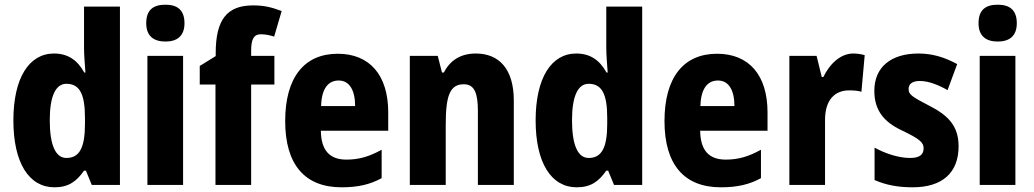

<svg xmlns="http://www.w3.org/2000/svg" viewBox="-20 -788 4406 818"><path d="M212 10C272 10 306 -15 338 -61H346L371 0H491V-760H338V-584C338 -557 341 -519 344 -479H339C310 -532 269 -560 210 -560C104 -560 37 -456 37 -275C37 -95 103 10 212 10ZM263 -115C218 -115 192 -167 192 -276C192 -378 217 -431 263 -431C321 -431 342 -384 342 -286V-260C342 -160 319 -115 263 -115Z M685 -768C632 -768 603 -745 603 -689C603 -635 634 -611 685 -611C735 -611 766 -635 766 -689C766 -744 737 -768 685 -768ZM760 -550H608V0H760Z M1149 -428V-550H1050V-572C1050 -622 1062 -642 1091 -642C1111 -642 1130 -638 1148 -632L1180 -741C1135 -758 1103 -765 1058 -765C947 -765 899 -704 899 -562V-549L831 -507V-428H898V0H1050V-428Z M1419 -559C1277 -559 1195 -459 1195 -272C1195 -89 1277 10 1435 10C1505 10 1557 -2 1606 -29V-150C1553 -121 1510 -108 1456 -108C1383 -108 1348 -149 1347 -231H1634V-309C1634 -468 1555 -559 1419 -559ZM1423 -445C1468 -445 1493 -405 1493 -336H1348C1350 -413 1380 -445 1423 -445Z M2007 -560C1944 -560 1898 -532 1871 -479H1863L1845 -550H1726V0H1879V-256C1879 -379 1896 -429 1956 -429C2002 -429 2016 -390 2016 -315V0H2169V-360C2169 -492 2108 -560 2007 -560Z M2437 10C2497 10 2531 -15 2563 -61H2571L2596 0H2716V-760H2563V-584C2563 -557 2566 -519 2569 -479H2564C2535 -532 2494 -560 2435 -560C2329 -560 2262 -456 2262 -275C2262 -95 2328 10 2437 10ZM2488 -115C2443 -115 2417 -167 2417 -276C2417 -378 2442 -431 2488 -431C2546 -431 2567 -384 2567 -286V-260C2567 -160 2544 -115 2488 -115Z M3035 -559C2893 -559 2811 -459 2811 -272C2811 -89 2893 10 3051 10C3121 10 3173 -2 3222 -29V-150C3169 -121 3126 -108 3072 -108C2999 -108 2964 -149 2963 -231H3250V-309C3250 -468 3171 -559 3035 -559ZM3039 -445C3084 -445 3109 -405 3109 -336H2964C2966 -413 2996 -445 3039 -445Z M3615 -560C3558 -560 3512 -511 3488 -460H3481L3459 -550H3343V0H3495V-277C3495 -363 3537 -403 3598 -403C3621 -403 3637 -401 3650 -397L3664 -553C3647 -558 3630 -560 3615 -560Z M4064 -165C4064 -252 4018 -297 3942 -336C3865 -376 3851 -385 3851 -409C3851 -431 3868 -443 3899 -443C3936 -443 3979 -426 4017 -404L4058 -515C4004 -544 3953 -560 3893 -560C3776 -560 3705 -502 3705 -401C3705 -319 3745 -269 3821 -233C3901 -195 3915 -180 3915 -156C3915 -128 3896 -115 3857 -115C3809 -115 3751 -134 3706 -159V-21C3756 1 3808 10 3868 10C3996 10 4064 -53 4064 -165Z M4231 -768C4178 -768 4149 -745 4149 -689C4149 -635 4180 -611 4231 -611C4281 -611 4312 -635 4312 -689C4312 -744 4283 -768 4231 -768ZM4306 -550H4154V0H4306Z"/></svg>

Font: Noto Sans Thai Looped Condensed ExtraBold
Style: Regular
Weight: 800
Width: 3
Designer: Sasikarn Vongin, Ben Mitchell
Foundry: The Fontpad Ltd
Version: Version 1.001